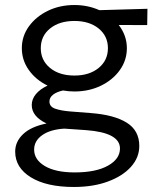

<svg xmlns="http://www.w3.org/2000/svg" viewBox="-20 -520 629 765"><path d="M276.5 -155.5Q253.5 -155.5 231 -159.5Q206 -154 191.5 -142.8Q177 -131.5 177 -115.5Q177 -95 199.8 -87Q222.5 -79 259 -76L342 -69.5Q435 -62.5 485 -31.2Q535 0 535 61.5Q535 107.5 502 144.5Q469 181.5 410.2 203.2Q351.5 225 274.5 225Q165.5 225 103 186.5Q40.5 148 40.5 84Q40.5 44.5 72 14.5Q103.5 -15.5 165.5 -28Q106.5 -56 106.5 -101.5Q106.5 -125 123 -145Q139.5 -165 169.5 -179Q123 -201.5 95 -240.8Q67 -280 67 -328Q67 -376 95.2 -415Q123.5 -454 170.8 -477Q218 -500 276.5 -500Q330 -500 376 -479.5L567.5 -485L566.5 -420L453 -420.5Q485.5 -378.5 485.5 -328Q485.5 -280 457.5 -240.8Q429.5 -201.5 382 -178.5Q334.5 -155.5 276.5 -155.5ZM276.5 -219Q336 -219 373 -249.2Q410 -279.5 410 -328Q410 -376.5 373 -406.5Q336 -436.5 276.5 -436.5Q216.5 -436.5 179.5 -406.5Q142.5 -376.5 142.5 -328Q142.5 -279.5 179.5 -249.2Q216.5 -219 276.5 -219ZM277.5 167Q362 167 410 140.2Q458 113.5 458 71.5Q458 8.5 323 -1.5L236 -7.5Q179.5 -4 147.8 18.8Q116 41.5 116 76Q116 116.5 159 141.8Q202 167 277.5 167Z"/></svg>

Font: Geologica ExtraLight
Style: Regular
Weight: 200
Designer: Sindre Bremnes, Frode Helland
Foundry: Monokrom Skriftforlag AS
Version: Version 1.010; ttfautohint (v1.8.4.7-5d5b);gftools[0.9.28]